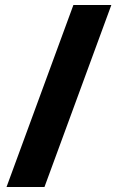

<svg xmlns="http://www.w3.org/2000/svg" viewBox="-20 -739 466 764"><path d="M423 -719 157 5H6L272 -719Z"/></svg>

Font: Noto Sans Myanmar ExtraBold
Style: Regular
Weight: 800
Designer: Monotype Design Team
Foundry: Monotype Imaging Inc.
Version: Version 2.107; ttfautohint (v1.8.4.7-5d5b)